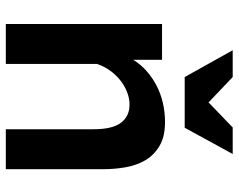

<svg xmlns="http://www.w3.org/2000/svg" viewBox="-98 -702 801 644"><g transform="rotate(90 302.0 -380.5)"><path d="M548 0H414V-294Q414 -358 392 -386.5Q370 -415 331 -415Q311 -415 290 -407Q269 -399 250.5 -384.5Q232 -370 217.5 -350Q203 -330 195 -306V0H61V-524H181V-427Q196 -452 218 -471.5Q240 -491 266.5 -505Q293 -519 324.5 -526.5Q356 -534 390 -534Q439 -534 470 -515.5Q501 -497 518 -468Q535 -439 541.5 -402Q548 -365 548 -328ZM239 -761 324 -680 408 -761H497L409 -600H239L149 -761Z"/></g></svg>

Font: Rising Sun
Style: Bold
Weight: 700
Designer: Matt McInerney, Pablo Impallari, Rodrigo Fuenzalida (Raleway font), Stephen Hutchings (Greek), Cristiano Sobral (main ch
Foundry: The Rising Sun Project Authors
Version: Version 4.327; ttfautohint (v1.8.4.7-5d5b-dirty)